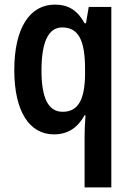

<svg xmlns="http://www.w3.org/2000/svg" viewBox="-20 -573 568 833"><path d="M347 20V240H463V-543H365L353 -472H347C317 -527 278 -553 218 -553C110 -553 42 -453 42 -269C42 -89 108 10 214 10C275 10 317 -19 347 -73H351C348 -35 347 -2 347 20ZM252 -88C190 -88 160 -146 160 -267C160 -389 189 -454 250 -454C321 -454 349 -397 349 -274V-250C348 -141 319 -88 252 -88Z"/></svg>

Font: Noto Sans Lao UI Cond SemBd
Style: Regular
Weight: 600
Width: 3
Designer: Monotype Design Team
Foundry: Monotype Imaging Inc.
Version: Version 2.000